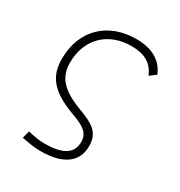

<svg xmlns="http://www.w3.org/2000/svg" viewBox="-179 -650 943 1008"><g transform="rotate(30 293.0 -146.0)"><path d="M212.4 234.4C343.8 234.4 421.4 184.6 421.4 84.5C421.4 0.5 369.6 -26.9 284.2 -58.6C155.3 -106.4 114.7 -163.1 114.7 -246.6C115.2 -388.7 209.5 -482.4 352.5 -482.4C428.2 -482.4 480.5 -456.5 506.3 -391.6L543.9 -419.9C514.6 -490.7 450.7 -527.3 356.4 -527.3C182.1 -527.3 67.9 -414.6 67.9 -242.2C67.9 -137.2 116.2 -71.3 266.6 -17.1C335 7.8 374.5 31.2 374.5 85.4C374.5 161.1 313.5 189.5 210.4 189.5C182.1 189.5 153.3 185.1 109.4 174.8L97.2 219.7C148.9 230 181.6 234.4 212.4 234.4Z"/></g></svg>

Font: Cascadia Code PL ExtraLight
Style: Italic
Weight: 200
Italic angle: -10°
Monospace: yes
Designer: Aaron Bell
Foundry: Saja Typeworks
Version: Version 2404.023